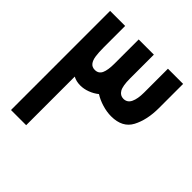

<svg xmlns="http://www.w3.org/2000/svg" viewBox="-197 -859 993 993"><g transform="rotate(45 300.0 -362.5)"><path d="M40 -725H150V-570.5Q150 -530 153.8 -505.2Q157.5 -480.5 168.5 -466.8Q179.5 -453 200 -453Q227 -453 238 -476.8Q249 -500.5 249 -549.5V-725H360V-550.5Q360 -496 373 -474Q386 -452 410 -452Q438 -452 450.5 -478.5Q463 -505 463 -550.5V-725H574V-548Q574 -462 542.8 -402.5Q511.5 -343 429 -343Q397.5 -343 363.5 -353.2Q329.5 -363.5 303.5 -380Q282.5 -363 256 -353Q229.5 -343 203.5 -343Q173.5 -343 151 -355.5V0H40Z"/></g></svg>

Font: JuliaMono ExtraBold
Style: Regular
Weight: 800
Monospace: yes
Designer: cormullion
Foundry: corm
Version: Version 0.055; ttfautohint (v1.8.4)